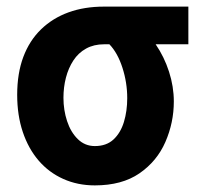

<svg xmlns="http://www.w3.org/2000/svg" viewBox="-20 -546 600 581"><path d="M267 15Q215 15 171.5 -4.5Q128 -24 97 -60Q66 -96 49 -146.5Q32 -197 32 -259Q32 -324 50.5 -373.5Q69 -423 104 -457Q139 -491 187 -508.5Q235 -526 295 -526H550V-412H451Q477 -374 491.5 -329Q506 -284 506 -239Q506 -175 480.5 -116.5Q455 -58 402 -21.5Q349 15 267 15ZM267 -104Q302 -104 323.5 -124Q345 -144 355 -177Q365 -210 365 -249Q365 -296 350.5 -341Q336 -386 311 -412H295Q264 -412 240.5 -399Q217 -386 202 -363Q187 -340 179.5 -311Q172 -282 172 -250Q172 -213 183 -179.5Q194 -146 215.5 -125Q237 -104 267 -104Z"/></svg>

Font: Ubuntu Sans Mono
Style: Regular
Weight: 400
Monospace: yes
Designer: Dalton Maag Ltd
Foundry: Dalton Maag Ltd
Version: Version 1.006